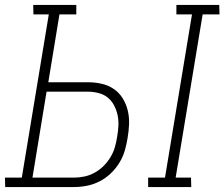

<svg xmlns="http://www.w3.org/2000/svg" viewBox="-36 -755 906 775"><path d="M562 0V-38H630L739 -697H676V-735H849L850 -697H782L673 -38H735L736 0ZM-15 0 -16 -38H52L161 -697H99L98 -735H272V-697H204L159 -423H319Q347 -423 374 -417Q401 -411 423 -396Q445 -381 459 -358.5Q473 -336 479.5 -309.5Q486 -283 485 -254.5Q484 -226 479 -198Q475 -172 467.5 -146.5Q460 -121 445.5 -97.5Q431 -74 410.5 -54.5Q390 -35 365 -22.5Q340 -10 314 -5Q288 0 263 0ZM95 -38H262Q283 -38 304.5 -42.5Q326 -47 346 -58Q366 -69 382.5 -85.5Q399 -102 410.5 -121.5Q422 -141 428 -162Q434 -183 437 -204Q441 -226 442 -248Q443 -270 438.5 -291Q434 -312 424 -330.5Q414 -349 398.5 -361.5Q383 -374 361.5 -379.5Q340 -385 318 -385H152Z"/></svg>

Font: Iosevka Etoile Extralight
Style: Italic
Weight: 200
Italic angle: -9°
Designer: Belleve Invis
Foundry: Belleve Invis
Version: Version 22.1.2; ttfautohint (v1.8.4)